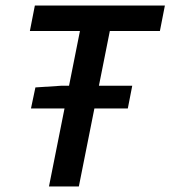

<svg xmlns="http://www.w3.org/2000/svg" viewBox="-20 -674 616 694"><path d="M92 -282 108 -358 200 -364H458L442 -282ZM157 0 269 -562H88L106 -654H576L558 -562H377L265 0Z"/></svg>

Font: Source Sans 3 SemiBold
Style: Italic
Weight: 600
Italic angle: -11°
Designer: Paul D. Hunt
Foundry: Adobe
Version: Version 3.046;hotconv 1.0.118;makeotfexe 2.5.65603